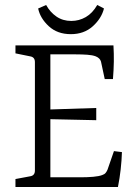

<svg xmlns="http://www.w3.org/2000/svg" viewBox="-20 -750 545 770"><path d="M400 -433 385 -503Q381 -517 364 -524Q351 -529 330 -530.5Q309 -532 283 -532H182V-311L366 -317V-268L182 -272V-39H305Q331 -39 354 -41Q377 -43 390 -48Q399 -51 403.5 -56.5Q408 -62 411 -69L437 -144L469 -140Q468 -107 464 -71Q460 -35 453 0H42V-32L101 -43Q120 -46 120 -66V-501Q120 -521 101 -524L42 -536V-568H435Q437 -535 436.5 -502.5Q436 -470 433 -433ZM264 -613Q210 -613 175.5 -645Q141 -677 133 -716L165 -730Q181 -701 206.5 -683.5Q232 -666 266 -666Q297 -666 324 -681.5Q351 -697 370 -730L397 -716Q387 -676 352 -644.5Q317 -613 264 -613Z"/></svg>

Font: Rasa Light
Style: Regular
Weight: 300
Designer: Anna Giedrys (Yrsa+Rasa design), David Brezina (Yrsa art-direction, Rasa art-direction, design)
Foundry: Rosetta Type Foundry
Version: Version 2.004